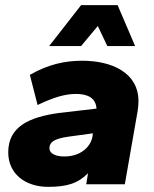

<svg xmlns="http://www.w3.org/2000/svg" viewBox="-20 -716 600 746"><path d="M167 10C242 10 283 -4 322 -43L315 0H465L515 -286C517 -299 518 -311 518 -323C518 -435 412 -480 300 -480C232 -480 167 -466 96 -425L126 -308C191 -339 234 -351 275 -351C319 -351 352 -337 355 -294L209 -277C93 -261 12 -224 12 -124C12 -40 79 10 167 10ZM505 -537 437 -696H295L171 -537H295L360 -615L397 -537ZM230 -108C193 -108 172 -121 172 -140C172 -163 189 -177 246 -185L341 -198L339 -184C331 -143 291 -108 230 -108Z"/></svg>

Font: Celebes ExtraBold
Style: Italic
Weight: 800
Italic angle: -10°
Designer: Anugrah Pasau
Foundry: Lafontype
Version: Version 1.000